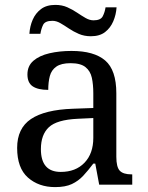

<svg xmlns="http://www.w3.org/2000/svg" viewBox="-20 -754 603 784"><path d="M205 10Q138 10 94 -29Q50 -68 50 -150Q50 -230 106.5 -268Q163 -306 278 -310L361 -313V-373Q361 -409 355 -436.5Q349 -464 329 -480Q309 -496 268 -496Q230 -496 210 -482Q190 -468 183.5 -443.5Q177 -419 177 -387Q135 -387 113.5 -401.5Q92 -416 92 -450Q92 -485 116.5 -506Q141 -527 182 -536.5Q223 -546 272 -546Q364 -546 409.5 -507Q455 -468 455 -373V-114Q455 -72 469 -57Q483 -42 517 -42H520V0H385L369 -86H361Q340 -58 320 -36.5Q300 -15 273.5 -2.5Q247 10 205 10ZM228 -52Q289 -52 325 -89.5Q361 -127 361 -191V-272L297 -269Q212 -265 179.5 -234.5Q147 -204 147 -145Q147 -52 228 -52ZM351 -606Q324 -606 302 -615.5Q280 -625 261.5 -637.5Q243 -650 226.5 -659.5Q210 -669 194 -669Q164 -669 156 -652.5Q148 -636 145 -616H100Q102 -647 113.5 -673.5Q125 -700 147.5 -717Q170 -734 206 -734Q233 -734 254.5 -724.5Q276 -715 294.5 -702.5Q313 -690 329.5 -680.5Q346 -671 362 -671Q391 -671 399.5 -687.5Q408 -704 411 -724H456Q454 -694 442.5 -667Q431 -640 409 -623Q387 -606 351 -606Z"/></svg>

Font: Noto Naskh Arabic UI
Style: Regular
Weight: 400
Designer: Monotype Design Team, David Williams, Mohamad Dakak and Nizar Qandah
Foundry: Monotype Imaging Inc.
Version: Version 2.014